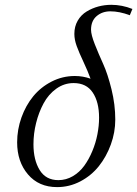

<svg xmlns="http://www.w3.org/2000/svg" viewBox="-20 -766 567 793"><path d="M50.8 -178.2Q50.8 -231 68.6 -280.8Q86.4 -330.6 117.4 -368.4Q148.4 -406.2 193.4 -429.2Q238.3 -452.1 289.1 -452.1Q322.8 -452.1 354 -440.9Q343.3 -470.7 325 -509.8Q306.6 -548.8 296.9 -575.4Q287.1 -602.1 287.1 -626Q287.1 -656.7 301 -680.7Q314.9 -704.6 337.9 -718.5Q360.8 -732.4 386.7 -739.3Q412.6 -746.1 439.9 -746.1Q483.9 -746.1 526.9 -729L516.1 -703.1Q473.1 -719.2 436 -719.2Q402.3 -719.2 379.2 -699.5Q356 -679.7 356 -643.1Q356 -622.6 371.6 -583Q387.2 -543.5 406 -502.2Q424.8 -460.9 440.4 -397.7Q456.1 -334.5 456.1 -272Q456.1 -219.2 437.7 -168.9Q419.4 -118.7 388.2 -79.6Q356.9 -40.5 311.8 -16.8Q266.6 6.8 215.8 6.8Q140.1 6.8 95.5 -45.7Q50.8 -98.1 50.8 -178.2ZM118.2 -169.9Q118.2 -105.5 143.8 -63.7Q169.4 -22 221.2 -22Q252.9 -22 280.8 -38.3Q308.6 -54.7 327.9 -81.3Q347.2 -107.9 361.3 -141.8Q375.5 -175.8 382.3 -211.2Q389.2 -246.6 389.2 -279.8Q389.2 -344.7 363 -383.8Q336.9 -422.9 284.2 -422.9Q245.1 -422.9 212.6 -399.7Q180.2 -376.5 160.2 -339.4Q140.1 -302.2 129.2 -258.3Q118.2 -214.4 118.2 -169.9Z"/></svg>

Font: Dihjauti
Style: Italic
Weight: 400
Italic angle: -9°
Designer: T. Christopher White
Version: Version 3.0.0